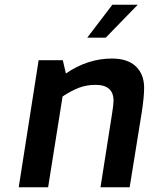

<svg xmlns="http://www.w3.org/2000/svg" viewBox="-20 -790 628 810"><path d="M143 -536H245L258 -480Q350 -543 452 -543Q519 -543 553.5 -509.5Q588 -476 588 -420Q588 -380 578 -316L527 0H404L453 -312Q459 -350 459 -365Q459 -432 383 -432Q345 -432 312.5 -419.5Q280 -407 244 -383L183 0H59ZM454 -770H561L426 -631H348Z"/></svg>

Font: Exo SemiBold
Style: Italic
Weight: 600
Italic angle: -9°
Designer: Natanael Gama
Foundry: Natanael Gama
Version: Version 1.500; ttfautohint (v1.6)